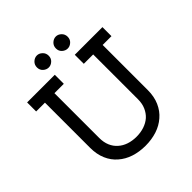

<svg xmlns="http://www.w3.org/2000/svg" viewBox="-229 -1021 1188 1188"><g transform="rotate(-45 364.5 -427.5)"><path d="M544 -52Q578 -81 597.5 -125Q617 -169 617 -226V-621H694V-700H452V-621H534V-229Q534 -191 521 -161.5Q508 -132 486 -112Q463 -92 432 -81.5Q401 -71 364 -71Q327 -71 296 -81.5Q265 -92 243 -112Q220 -132 207.5 -161.5Q195 -191 195 -229V-621H277V-700H35V-621H112V-226Q112 -169 131 -125Q150 -81 184 -52Q218 -22 264 -7Q310 8 364 8Q418 8 464 -7Q510 -22 544 -52ZM500 -810Q500 -833 484 -848Q468 -863 449 -863Q429 -863 413 -848Q397 -833 397 -810Q397 -787 413 -772.5Q429 -758 449 -758Q468 -758 484 -772.5Q500 -787 500 -810ZM334 -810Q334 -833 318 -848Q302 -863 283 -863Q263 -863 247 -848Q231 -833 231 -810Q231 -787 247 -772.5Q263 -758 283 -758Q302 -758 318 -772.5Q334 -787 334 -810Z"/></g></svg>

Font: Josefin Slab Thin
Style: Bold
Weight: 700
Version: Version 2.000